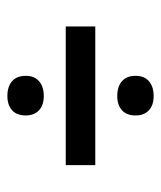

<svg xmlns="http://www.w3.org/2000/svg" viewBox="23 -578 446 533"><g transform="rotate(-90 246.5 -312.0)"><path d="M54 -271V-353H439V-271ZM246 -414Q220 -414 206 -427.5Q192 -441 192 -464Q192 -489 206.5 -502Q221 -515 246 -515Q272 -515 287 -502Q302 -489 302 -464Q302 -440 287 -427Q272 -414 246 -414ZM246 -109Q220 -109 206 -122.5Q192 -136 192 -159Q192 -184 206.5 -197Q221 -210 246 -210Q272 -210 287 -197Q302 -184 302 -159Q302 -135 287 -122Q272 -109 246 -109Z"/></g></svg>

Font: Bricolage Grotesque 72pt
Style: Regular
Weight: 400
Version: Version 1.001;gftools[0.9.33.dev8+g029e19f]